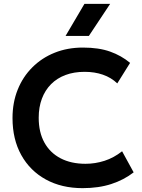

<svg xmlns="http://www.w3.org/2000/svg" viewBox="-20 -962 738 997"><path d="M409 15Q300 15 218 -30Q136 -75 90.5 -156.8Q45 -238.5 45 -349Q45 -429.5 71.8 -496.2Q98.5 -563 147.8 -612.2Q197 -661.5 263.8 -688.2Q330.5 -715 410.5 -715Q493 -715 551.5 -694.2Q610 -673.5 655.5 -635.5L589 -529Q557 -559.5 514.2 -574.2Q471.5 -589 419.5 -589Q364 -589 320 -572.5Q276 -556 245 -524.8Q214 -493.5 197.5 -449.5Q181 -405.5 181 -350.5Q181 -275 210.5 -221.8Q240 -168.5 294.5 -140Q349 -111.5 424 -111.5Q474.5 -111.5 522.8 -127Q571 -142.5 614 -176.5L674 -67Q624 -28 558.2 -6.5Q492.5 15 409 15ZM320.5 -775.5 418.5 -942H552L441.5 -775.5Z"/></svg>

Font: Geologica Roman Medium
Style: Regular
Weight: 500
Designer: Sindre Bremnes, Frode Helland
Foundry: Monokrom Skriftforlag AS
Version: Version 1.010;gftools[0.9.28]